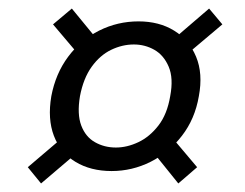

<svg xmlns="http://www.w3.org/2000/svg" viewBox="-20 -522 573 449"><path d="M241 -122Q192 -122 156.5 -143.5Q121 -165 106 -204.5Q91 -244 100 -297Q110 -350 139.5 -389.5Q169 -429 212 -450.5Q255 -472 304 -472Q352 -472 387 -450.5Q422 -429 438.5 -389.5Q455 -350 445 -297Q436 -244 405.5 -204.5Q375 -165 332 -143.5Q289 -122 241 -122ZM76 -93 45 -131 139 -211 170 -173ZM397 -93 335 -170 376 -208 441 -131ZM251 -177Q277 -177 303.5 -189.5Q330 -202 350.5 -228.5Q371 -255 378 -297Q386 -339 374.5 -366Q363 -393 341 -405.5Q319 -418 293 -418Q266 -418 240 -405.5Q214 -393 194.5 -366Q175 -339 167 -297Q160 -255 170 -228.5Q180 -202 202 -189.5Q224 -177 251 -177ZM170 -387 104 -465 148 -502 212 -424ZM404 -384 377 -423 469 -502 500 -465Z"/></svg>

Font: DM Sans 9pt Light
Style: Italic
Weight: 300
Italic angle: -10°
Version: Version 4.004;gftools[0.9.30]